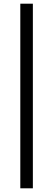

<svg xmlns="http://www.w3.org/2000/svg" viewBox="-20 -770 288 1040"><path d="M90 250V-750H158V250Z"/></svg>

Font: Source Sans 3 Medium
Style: Regular
Weight: 500
Designer: Paul D. Hunt
Foundry: Adobe
Version: Version 3.052;hotconv 1.1.0;makeotfexe 2.6.0